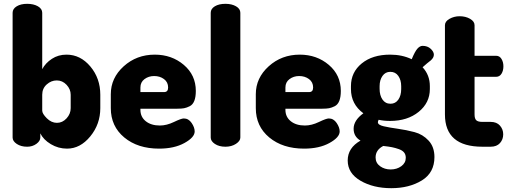

<svg xmlns="http://www.w3.org/2000/svg" viewBox="-20 -768 2670 1005"><path d="M122 -748Q156 -748 178.5 -735Q201 -722 201 -701V-406Q218 -438 251.5 -460Q285 -482 328 -482Q401 -482 453 -420Q505 -358 505 -272V-202Q505 -118 452.5 -54Q400 10 331 10Q285 10 246 -13.5Q207 -37 191 -70V-48Q191 -30 170.5 -15Q150 0 122 0Q90 0 68 -14.5Q46 -29 46 -48V-701Q46 -722 67.5 -735Q89 -748 122 -748ZM350 -202V-272Q350 -301 328.5 -324Q307 -347 277 -347Q248 -347 224.5 -326Q201 -305 201 -272V-189Q201 -173 225 -149Q249 -125 278 -125Q307 -125 328.5 -148.5Q350 -172 350 -202Z M790 -482Q879 -482 942 -428.5Q1005 -375 1005 -292Q1005 -260 997 -240Q989 -220 973 -212Q957 -204 943.5 -201.5Q930 -199 908 -199H715V-193Q715 -156 743 -133.5Q771 -111 817 -111Q852 -111 890.5 -129.5Q929 -148 942 -148Q967 -148 983 -124.5Q999 -101 999 -80Q999 -49 945.5 -19.5Q892 10 813 10Q701 10 630.5 -48.5Q560 -107 560 -202V-275Q560 -360 627.5 -421Q695 -482 790 -482ZM715 -286H839Q860 -286 860 -310Q860 -338 838.5 -354Q817 -370 787 -370Q758 -370 736.5 -354Q715 -338 715 -310Z M1160 -748Q1193 -748 1215.5 -735Q1238 -722 1238 -701V-48Q1238 -30 1215 -15Q1192 0 1160 0Q1127 0 1105 -14.5Q1083 -29 1083 -48V-701Q1083 -722 1104.5 -735Q1126 -748 1160 -748Z M1549 -482Q1638 -482 1701 -428.5Q1764 -375 1764 -292Q1764 -260 1756 -240Q1748 -220 1732 -212Q1716 -204 1702.5 -201.5Q1689 -199 1667 -199H1474V-193Q1474 -156 1502 -133.5Q1530 -111 1576 -111Q1611 -111 1649.5 -129.5Q1688 -148 1701 -148Q1726 -148 1742 -124.5Q1758 -101 1758 -80Q1758 -49 1704.5 -19.5Q1651 10 1572 10Q1460 10 1389.5 -48.5Q1319 -107 1319 -202V-275Q1319 -360 1386.5 -421Q1454 -482 1549 -482ZM1474 -286H1598Q1619 -286 1619 -310Q1619 -338 1597.5 -354Q1576 -370 1546 -370Q1517 -370 1495.5 -354Q1474 -338 1474 -310Z M2022 -135Q1989 -135 1962 -141Q1958 -134 1958 -128Q1958 -114 1988.5 -107Q2019 -100 2062.5 -94Q2106 -88 2149.5 -76.5Q2193 -65 2223.5 -32Q2254 1 2254 54Q2254 136 2188 176.5Q2122 217 2028 217Q1934 217 1867 178Q1800 139 1800 72Q1800 6 1867 -32Q1831 -53 1831 -94Q1831 -138 1882 -175Q1817 -223 1817 -302V-317Q1817 -390 1873.5 -436Q1930 -482 2022 -482Q2085 -482 2135 -458Q2152 -499 2165 -513.5Q2178 -528 2192 -528Q2218 -528 2234.5 -512.5Q2251 -497 2251 -482Q2251 -466 2235 -452Q2230 -448 2215 -436Q2200 -424 2192 -416Q2230 -375 2230 -317V-302Q2230 -230 2171.5 -182.5Q2113 -135 2022 -135ZM2080 -302V-317Q2080 -349 2065 -370.5Q2050 -392 2023 -392Q1997 -392 1982 -370.5Q1967 -349 1967 -317V-303Q1967 -269 1982 -247Q1997 -225 2024 -225Q2050 -225 2065 -246.5Q2080 -268 2080 -302ZM2104 58Q2104 41 2095 30Q2086 19 2067.5 12.5Q2049 6 2031.5 2.5Q2014 -1 1986 -4Q1946 17 1946 56Q1946 85 1969.5 102Q1993 119 2025 119Q2057 119 2080.5 102Q2104 85 2104 58Z M2464 -366V-169Q2464 -147 2473 -138.5Q2482 -130 2505 -130H2548Q2580 -130 2597 -110.5Q2614 -91 2614 -65Q2614 -38 2597 -19Q2580 0 2548 0H2505Q2309 0 2309 -169V-636Q2309 -656 2333 -669.5Q2357 -683 2386 -683Q2417 -683 2440.5 -669.5Q2464 -656 2464 -636V-476H2577Q2595 -476 2605 -459.5Q2615 -443 2615 -421Q2615 -398 2605 -382Q2595 -366 2577 -366Z"/></svg>

Font: Dosis
Style: ExtraBold
Weight: 800
Designer: EdgarTolentino, PabloImpallari, IginoMarini
Foundry: EdgarTolentino, PabloImpallari, IginoMarini
Version: Version 1.007